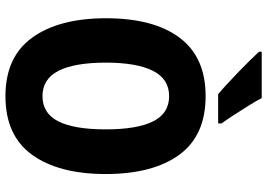

<svg xmlns="http://www.w3.org/2000/svg" viewBox="-158 -813 981 705"><g transform="rotate(90 332.5 -460.5)"><path d="M619 -358Q619 -186 548.5 -88Q478 10 333 10Q189 10 118 -88.5Q47 -187 47 -359Q47 -534 118.5 -629.5Q190 -725 333 -725Q478 -725 548.5 -628Q619 -531 619 -358ZM210 -358Q210 -244 240 -185Q270 -126 333 -126Q396 -126 425.5 -184Q455 -242 455 -358Q455 -474 425.5 -532.5Q396 -591 333 -591Q270 -591 240 -531.5Q210 -472 210 -358ZM340 -931Q351 -910 368.5 -882Q386 -854 403.5 -827Q421 -800 433 -784V-771H326Q311 -783 289.5 -803Q268 -823 245 -845Q222 -867 202 -887.5Q182 -908 170 -921V-931Z"/></g></svg>

Font: Noto Sans Telugu Condensed ExtraBold
Style: Regular
Weight: 800
Width: 3
Designer: Jelle Bosma - Monotype Design Team
Foundry: Monotype Imaging Inc.
Version: Version 2.005; ttfautohint (v1.8.4.7-5d5b)